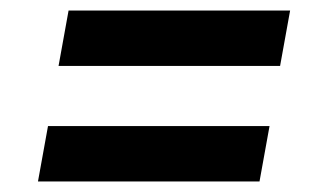

<svg xmlns="http://www.w3.org/2000/svg" viewBox="-20 -472 611 364"><path d="M91 -347 110 -452H530L511 -347ZM52 -128 71 -233H491L472 -128Z"/></svg>

Font: DM Sans 12pt SemiBold
Style: Italic
Weight: 600
Italic angle: -10°
Version: Version 4.004;gftools[0.9.30]